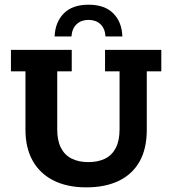

<svg xmlns="http://www.w3.org/2000/svg" viewBox="-20 -798 743 828"><path d="M351.8 10Q269.9 10 211 -19.6Q152.1 -49.3 120.9 -104.8Q89.8 -160.3 89.8 -238.6V-490.4H27.2V-583H289.4V-490.4H226.8V-239.7Q226.8 -191.9 242.8 -160.5Q258.9 -129.1 289.1 -114Q319.2 -98.9 360.8 -98.9Q403.5 -98.9 433.5 -114Q463.5 -129.1 479.6 -160.5Q495.6 -191.9 495.6 -239.7V-490.4H433V-583H675.6V-490.4H613V-238.6Q613 -156.6 581.9 -101.4Q550.7 -46.3 492.2 -18.1Q433.6 10 351.8 10ZM215.5 -640.8Q218 -702.1 254.9 -739.9Q291.9 -777.7 361.6 -777.7Q432 -777.7 469 -739.9Q505.9 -702.1 507.7 -640.8H435.1Q432.6 -675.7 412.8 -694Q393.1 -712.2 361.6 -712.2Q330.8 -712.2 310.9 -694Q290.9 -675.7 288.1 -640.8Z"/></svg>

Font: Rokkitt SemiBold
Style: Regular
Weight: 600
Designer: Vernon Adams
Foundry: Vernon Adams
Version: Version 3.103